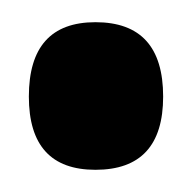

<svg xmlns="http://www.w3.org/2000/svg" viewBox="-20 -427 173 173"><path d="M66 -274Q6 -274 6 -340Q6 -407 66 -407Q127 -407 127 -340Q127 -274 66 -274Z"/></svg>

Font: Bricolage Grotesque 12pt Condensed Medium
Style: Regular
Weight: 500
Width: 3
Designer: Mathieu Triay
Foundry: Atelier Triay
Version: Version 1.001; ttfautohint (v1.8.4.7-5d5b);gftools[0.9.33.de